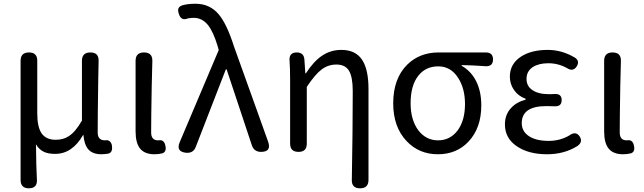

<svg xmlns="http://www.w3.org/2000/svg" viewBox="-20 -810 3437 1024"><path d="M133.8 194.3Q89.8 194.3 89.8 149.4V-168V-486.3Q89.8 -530.3 134.8 -530.3Q178.7 -530.3 178.7 -486.3V-205.1Q178.7 -133.8 201.2 -99.6Q225.6 -64.5 276.4 -64.5Q317.4 -64.5 345.7 -83Q382.8 -106.4 417 -167V-485.4Q417 -530.3 461.9 -530.3Q507.8 -530.3 505.9 -484.4Q504.9 -450.2 503.9 -382.8Q501 -188.5 501 -103.5Q501 -61.5 540 -61.5Q541 -61.5 542 -61.5Q555.7 -64.5 565.4 -56.2Q575.2 -47.9 577.1 -32.2Q582 0 560.5 8.8Q537.1 12.7 520.5 12.7Q475.6 12.7 452.6 -11.7Q429.7 -36.1 424.8 -89.8H422.9Q365.2 10.7 274.4 10.7Q239.3 10.7 216.8 1Q189.5 -10.7 171.9 -40Q172.9 78.1 176.8 148.4Q179.7 194.3 133.8 194.3Z M803.7 12.7Q750 12.7 725.6 -19.5Q703.1 -48.8 703.1 -110.4V-320.3V-485.4Q703.1 -530.3 748 -530.3Q793.9 -530.3 792.5 -484.4Q791 -438.5 789.1 -346.7Q786.1 -177.7 786.1 -103.5Q786.1 -61.5 823.2 -61.5Q824.2 -61.5 825.2 -61.5Q855.5 -67.4 862.3 -32.2Q869.1 0 845.7 7.8Q826.2 12.7 803.7 12.7Z M972.7 4.9Q917 -1 938.5 -51.8L1146.5 -543L1140.6 -564.5Q1117.2 -641.6 1088.9 -676.8Q1057.6 -714.8 1013.7 -714.8Q997.1 -714.8 982.4 -711.9Q945.3 -696.3 933.6 -737.3Q927.7 -754.9 931.6 -764.6Q935.5 -775.4 951.2 -781.2Q979.5 -790 1023.4 -790Q1099.6 -790 1147.5 -732.4Q1190.4 -680.7 1228.5 -560.5L1329.1 -280.3L1410.2 -53.7Q1428.7 0 1372.1 0Q1335 0 1323.2 -35.2L1188.5 -440.4H1184.6L1024.4 -27.3Q1011.7 7.8 972.7 4.9Z M1900.4 194.3Q1854.5 194.3 1856.4 148.4Q1861.3 -118.2 1861.3 -324.2Q1861.3 -399.4 1841.3 -432.6Q1821.3 -465.8 1774.4 -465.8Q1730.5 -465.8 1695.8 -439.9Q1661.1 -414.1 1616.2 -346.7V-43.9Q1616.2 0 1572.3 0Q1527.3 0 1527.3 -43.9V-384.8Q1527.3 -447.3 1524.4 -483.4Q1519.5 -530.3 1562.5 -530.3Q1600.6 -530.3 1603.5 -492.2L1608.4 -418.9H1611.3Q1653.3 -483.4 1697.3 -512.7Q1743.2 -543.9 1800.8 -543.9Q1876 -543.9 1911.1 -491.2Q1945.3 -439.5 1945.3 -335.9V-70.3V149.4Q1945.3 194.3 1900.4 194.3Z M2315.4 12.7Q2214.8 12.7 2148.4 -57.6Q2077.1 -132.8 2077.1 -258.8Q2077.1 -390.6 2151.4 -464.8Q2217.8 -530.3 2319.3 -530.3H2463.9H2571.3Q2609.4 -530.3 2609.4 -493.2Q2609.4 -454.1 2568.4 -457Q2501 -461.9 2442.4 -462.9V-459Q2492.2 -430.7 2519.5 -377Q2546.9 -322.3 2546.9 -248Q2546.9 -127.9 2479.5 -55.7Q2416 12.7 2315.4 12.7ZM2316.4 -61.5Q2379.9 -61.5 2419.9 -113.3Q2460 -167 2460 -254.9Q2460 -338.9 2422.9 -395.5Q2383.8 -456.1 2317.4 -456.1Q2251 -456.1 2211.9 -407.2Q2169.9 -355.5 2169.9 -258.8Q2169.9 -170.9 2210.9 -115.2Q2252 -61.5 2316.4 -61.5Z M2897.5 12.7Q2798.8 12.7 2735.8 -30.3Q2672.9 -73.2 2672.9 -146.5Q2672.9 -199.2 2706.1 -234.4Q2734.4 -265.6 2783.2 -278.3V-283.2Q2743.2 -297.9 2720.7 -331.1Q2699.2 -362.3 2699.2 -401.4Q2699.2 -469.7 2759.8 -508.8Q2814.5 -543.9 2901.4 -543.9Q2976.6 -543.9 3045.9 -502.9Q3073.2 -485.4 3056.6 -457Q3037.1 -425.8 3004.9 -446.3Q2958 -472.7 2904.3 -472.7Q2853.5 -472.7 2821.3 -452.1Q2788.1 -429.7 2788.1 -389.6Q2788.1 -351.6 2817.4 -331.1Q2848.6 -307.6 2910.2 -307.6Q2928.7 -307.6 2938.5 -308.6Q2975.6 -310.5 2975.6 -276.4Q2975.6 -241.2 2938.5 -243.2Q2922.9 -244.1 2893.6 -244.1Q2762.7 -244.1 2762.7 -153.3Q2762.7 -109.4 2800.8 -84Q2838.9 -58.6 2906.2 -58.6Q2967.8 -58.6 3016.6 -87.9Q3051.8 -113.3 3072.3 -81.1Q3089.8 -52.7 3059.6 -31.2Q2989.3 12.7 2897.5 12.7Z M3302.7 12.7Q3249 12.7 3224.6 -19.5Q3202.1 -48.8 3202.1 -110.4V-320.3V-485.4Q3202.1 -530.3 3247.1 -530.3Q3293 -530.3 3291.5 -484.4Q3290 -438.5 3288.1 -346.7Q3285.2 -177.7 3285.2 -103.5Q3285.2 -61.5 3322.3 -61.5Q3323.2 -61.5 3324.2 -61.5Q3354.5 -67.4 3361.3 -32.2Q3368.2 0 3344.7 7.8Q3325.2 12.7 3302.7 12.7Z"/></svg>

Font: Bpmf GenSen Rounded R
Style: R
Weight: 400
Foundry: But Ko
Version: Version 1.320